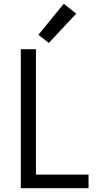

<svg xmlns="http://www.w3.org/2000/svg" viewBox="-20 -995 540 1015"><path d="M90 0V-735H170V-72H448V0ZM238 -768 183 -811 317 -975 383 -923Z"/></svg>

Font: Iosevka SS01
Style: Regular
Weight: 400
Monospace: yes
Designer: Belleve Invis
Foundry: Belleve Invis
Version: 2.3.3; ttfautohint (v1.8.3)